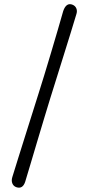

<svg xmlns="http://www.w3.org/2000/svg" viewBox="-20 -756 418 905"><path d="M217 -293Q205.5 -256 189.5 -202.8Q173.5 -149.5 156.2 -91.8Q139 -34 123.8 17.2Q108.5 68.5 98.5 101.5Q86.5 137 56 126Q43 121 38 108Q33 95 38 79Q49.5 41 66 -11.2Q82.5 -63.5 100.2 -120Q118 -176.5 134.2 -227.8Q150.5 -279 161.5 -314.5Q172.5 -349 188 -399.5Q203.5 -450 220.2 -506.2Q237 -562.5 252.2 -614.5Q267.5 -666.5 278 -704Q292.5 -746 322.5 -733.5Q335.5 -728 340.2 -715.5Q345 -703 339.5 -687.5Q329.5 -654 313.5 -602.2Q297.5 -550.5 279.5 -493Q261.5 -435.5 245 -382.5Q228.5 -329.5 217 -293Z"/></svg>

Font: Fraunces 144pt S100
Style: Regular
Weight: 400
Version: Version 1.000; ttfautohint (v1.8.3)